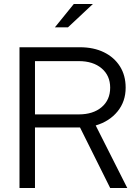

<svg xmlns="http://www.w3.org/2000/svg" viewBox="-20 -935 685 955"><path d="M77 0V-700H377Q446 -700 497 -675Q548 -650 576.5 -605Q605 -560 605 -499Q605 -430 564.5 -380.5Q524 -331 456 -311L613 0H528L378 -301H154V0ZM154 -366H372Q443 -366 485.5 -402Q528 -438 528 -499Q528 -559 485.5 -595Q443 -631 372 -631H154ZM253 -799 347 -915H442L318 -799Z"/></svg>

Font: Red Hat Display
Style: Regular
Weight: 300
Designer: Pentagram, MCKL
Foundry: Pentagram, MCKL
Version: Version 1.023